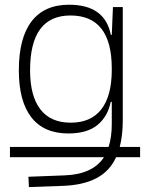

<svg xmlns="http://www.w3.org/2000/svg" viewBox="-20 -547 626 801"><path d="M21.5 108.9V65.9H433.1Q446.3 25.4 446.3 -30.3V-122.1H441.9Q429.7 -61 386.7 -25.6Q343.8 9.8 265.1 9.8Q163.6 9.8 111.1 -57.1Q58.6 -124 58.6 -253.9Q58.6 -388.7 111.8 -458Q165 -527.3 268.1 -527.3Q418 -527.3 442.4 -401.4H446.3L451.2 -517.6H492.2V-45.9Q492.2 18.1 479.5 65.9H564.5V108.9H464.4Q437.5 167.5 382.1 196.5Q326.7 225.6 240.2 228.5L100.6 233.4L98.6 190.4L250 184.6Q367.2 180.2 413.6 108.9ZM446.3 -261.2Q446.3 -482.4 273.9 -482.4Q105.5 -482.4 105.5 -253.9Q105.5 -146.5 148.4 -90.8Q191.4 -35.2 274.9 -35.2Q359.4 -35.2 402.8 -91.1Q446.3 -147 446.3 -255.9Z"/></svg>

Font: Cascadia Mono ExtraLight
Style: Regular
Weight: 200
Monospace: yes
Designer: Aaron Bell
Foundry: Saja Typeworks
Version: Version 2404.023; ttfautohint (v1.8.4)